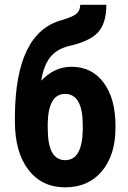

<svg xmlns="http://www.w3.org/2000/svg" viewBox="-20 -781 541 811"><path d="M254.9 -384.3Q184.1 -384.3 181.6 -259.8V-241.7Q181.6 -168.9 200.4 -136.7Q219.2 -104.5 255.4 -104.5Q327.1 -104.5 329.6 -231.9V-252Q329.6 -384.3 254.9 -384.3ZM282.2 -499Q367.7 -499 417.7 -431.9Q467.8 -364.7 467.8 -249V-241.7Q467.8 -126.5 410.6 -58.1Q353.5 10.3 255.4 10.3Q156.7 10.3 99.9 -64Q43 -138.2 43 -267.6V-289.6Q43.9 -466.3 93.8 -568.6Q143.6 -670.9 243.7 -696.8Q291.5 -711.4 305.2 -724.9Q318.8 -738.3 318.8 -760.7H429.2Q429.2 -682.6 394 -644.3Q358.9 -606 268.6 -585.9Q218.3 -573.2 190.9 -537.8Q163.6 -502.4 154.3 -439.9Q209.5 -499 282.2 -499Z"/></svg>

Font: MAUL Condensed Bold
Style: Condensed Bold
Weight: 700
Designer: MAUL
Version: Version 1.0; 2020; ttfautohint (v1.8.3)